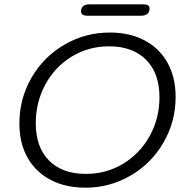

<svg xmlns="http://www.w3.org/2000/svg" viewBox="-20 -861 868 891"><path d="M70 -288Q70 -403 126 -500Q182 -597 278.5 -653.5Q375 -710 490 -710Q582 -710 651 -673.5Q720 -637 757.5 -569.5Q795 -502 795 -411Q795 -297 739 -200Q683 -103 586.5 -46.5Q490 10 376 10Q284 10 214.5 -26.5Q145 -63 107.5 -130Q70 -197 70 -288ZM720 -410Q720 -521 658 -583.5Q596 -646 486 -646Q391 -646 313 -598.5Q235 -551 190.5 -469Q146 -387 146 -289Q146 -178 207.5 -116Q269 -54 379 -54Q474 -54 552 -101.5Q630 -149 675 -230.5Q720 -312 720 -410ZM356 -808Q356 -841 397 -841H642Q657 -841 665.5 -837Q674 -833 674 -821Q674 -788 633 -788H388Q356 -788 356 -808Z"/></svg>

Font: Kodchasan
Style: Italic
Weight: 400
Italic angle: -10°
Version: Version 1.000; ttfautohint (v1.6)